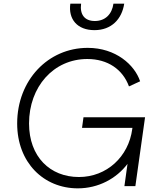

<svg xmlns="http://www.w3.org/2000/svg" viewBox="-20 -1019 851 1051"><path d="M406 12C518 12 617 -41 678 -122L661 0H721L774 -377H437L429 -319H705L704 -313C684 -161 564 -50 412 -50C254 -50 139 -161 139 -343C139 -544 273 -696 458 -696C570 -696 652 -639 686 -546L747 -574C717 -664 614 -757 460 -757C243 -757 74 -580 74 -343C74 -129 219 12 406 12ZM365 -999C353 -914 403 -854 497 -854C590 -854 647 -914 660 -999H601C593 -941 556 -904 499 -904C442 -904 416 -941 424 -999Z"/></svg>

Font: Mluvka Light
Style: Italic
Weight: 300
Italic angle: -8°
Designer: Modified by Jiří Krblich, Original typeface by Gumpita Rahayu
Foundry: Gumpita Rahayu & Jiří Krblich
Version: Version 2.000;Glyphs 3.1.1 (3134)